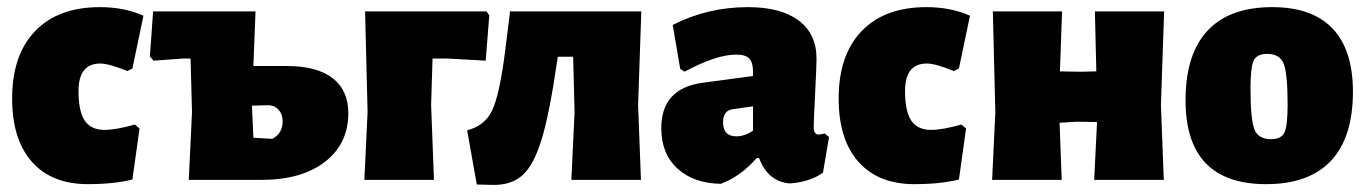

<svg xmlns="http://www.w3.org/2000/svg" viewBox="-20 -504 3826 538"><path d="M260 -484Q328 -484 382 -460L351 -312L337 -305Q285 -326 261 -326Q200 -326 200 -249Q200 -192 217.5 -166Q235 -140 273 -140Q304 -140 358 -155L371 -144L351 -1Q299 12 226 12Q125 12 69.5 -50.5Q14 -113 14 -228Q14 -350 78.5 -417Q143 -484 260 -484Z M509 0 518 -190 514 -340H494L410 -334L400 -346L409 -472H696L690 -319H784Q868 -319 912 -285Q956 -251 956 -187Q956 -101 890.5 -50.5Q825 0 713 0ZM729 -209 686 -208 690 -118 743 -115Q772 -130 772 -164Q772 -184 760 -197Q748 -210 729 -209Z M1001 0 1010 -190 1003 -472H1343L1351 -461L1341 -334L1234 -340H1192L1188 -210L1196 0Z M1316 13 1289 -139Q1338 -151 1359 -194.5Q1380 -238 1396 -365L1409 -470L1408 -472H1777L1768 -210L1776 0H1581L1590 -190L1586 -345H1543L1541 -332Q1520 -187 1498 -114.5Q1476 -42 1444 -13Q1412 16 1357 14Z M2076 -484Q2168 -484 2218 -446.5Q2268 -409 2268 -339Q2268 -322 2264 -241Q2260 -160 2260 -148Q2260 -127 2274 -127Q2280 -127 2291 -130L2303 -120L2286 -20Q2249 6 2193 10Q2132 5 2107 -61H2100Q2056 -10 2000 11Q1924 10 1878.5 -31.5Q1833 -73 1833 -145Q1833 -256 1948 -272L2090 -291V-303Q2090 -329 2079.5 -340Q2069 -351 2043 -351Q1987 -351 1898 -303L1886 -311L1865 -434Q1962 -484 2076 -484ZM2090 -206 2033 -198Q2006 -194 2006 -162Q2006 -122 2043 -122Q2067 -122 2090 -138Z M2576 -484Q2644 -484 2698 -460L2667 -312L2653 -305Q2601 -326 2577 -326Q2516 -326 2516 -249Q2516 -192 2533.5 -166Q2551 -140 2589 -140Q2620 -140 2674 -155L2687 -144L2667 -1Q2615 12 2542 12Q2441 12 2385.5 -50.5Q2330 -113 2330 -228Q2330 -350 2394.5 -417Q2459 -484 2576 -484Z M2760 0 2769 -190 2762 -472H2956L2950 -304L3007 -303L3052 -304L3048 -472H3242L3233 -210L3241 0H3046L3054 -162L2997 -163L2949 -160L2955 0Z M3545 -484Q3657 -484 3714 -424Q3771 -364 3771 -247Q3771 -119 3709.5 -53.5Q3648 12 3528 12Q3302 12 3302 -223Q3302 -352 3363.5 -418Q3425 -484 3545 -484ZM3531 -353Q3502 -353 3493 -334.5Q3484 -316 3484 -257Q3484 -169 3495 -141.5Q3506 -114 3542 -114Q3570 -114 3579 -132.5Q3588 -151 3588 -211Q3588 -298 3577 -325.5Q3566 -353 3531 -353Z"/></svg>

Font: Alegreya Sans Black
Style: Regular
Weight: 900
Designer: Juan Pablo del Peral
Foundry: Huerta Tipografica
Version: Version 2.007